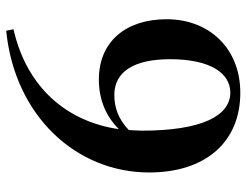

<svg xmlns="http://www.w3.org/2000/svg" viewBox="-110 -688 813 634"><g transform="rotate(-90 297.0 -370.5)"><path d="M308 16C456 16 551 -88 551 -227C551 -360 479 -451 352 -451C287 -451 232 -429 188 -385C213 -557 325 -689 518 -733L513 -757C232 -729 45 -526 45 -285C45 -97 147 16 308 16ZM185 -352C221 -387 260 -400 301 -400C377 -400 419 -336 419 -216C419 -80 371 -17 309 -17C232 -17 183 -111 183 -310Z"/></g></svg>

Font: Noto Serif JP
Style: Bold
Weight: 700
Designer: Ryoko NISHIZUKA 西塚涼子 (kana & ideographs); Frank Grießhammer (Latin, Greek & Cyrillic); Wenlong ZHANG 张文龙 (bopomofo); San
Foundry: Adobe
Version: Version 2.001;hotconv 1.1.0;makeotfexe 2.6.0